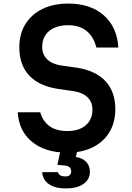

<svg xmlns="http://www.w3.org/2000/svg" viewBox="-20 -837 740 1074"><path d="M205 -209Q236 -104 357 -104Q422 -104 459.5 -136Q497 -168 497 -224Q497 -266 470 -292.5Q443 -319 393 -327L302 -340Q196 -357 142 -416Q88 -475 88 -573Q88 -647 122 -702Q156 -757 217.5 -787Q279 -817 362 -817Q486 -817 560.5 -751.5Q635 -686 642 -571H519Q504 -632 464 -664Q424 -696 362 -696Q294 -696 255 -663.5Q216 -631 216 -574Q216 -533 243 -506Q270 -479 320 -471L412 -458Q517 -441 571 -382Q625 -323 625 -226Q625 -152 592 -97.5Q559 -43 498.5 -13Q438 17 357 17Q234 17 160 -43Q86 -103 79 -209ZM324 -20H419L404 41Q442 47 462.5 69Q483 91 483 123Q483 167 447 192Q411 217 348 217Q288 217 253.5 193Q219 169 216 126H304Q311 150 345 150Q378 150 378 121Q378 93 344 89L301 85Z"/></svg>

Font: Martian Mono Medium
Style: Regular
Weight: 500
Monospace: yes
Designer: Roman Shamin
Foundry: Evil Martians
Version: Version 1.000; ttfautohint (v1.8.4.7-5d5b)